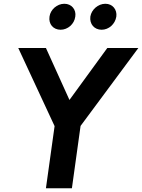

<svg xmlns="http://www.w3.org/2000/svg" viewBox="-20 -1000 755 1020"><path d="M224 0H362L408 -331L715 -745H550L349 -469L224 -745H77L270 -330ZM243 -912C237 -872 263 -842 302 -842C340 -842 375 -872 380 -912C386 -949 360 -980 322 -980C283 -980 248 -949 243 -912ZM460 -912C455 -872 481 -842 520 -842C558 -842 592 -872 598 -912C603 -949 578 -980 540 -980C501 -980 466 -949 460 -912Z"/></svg>

Font: Mluvka Bold
Style: Italic
Weight: 700
Italic angle: -8°
Designer: Modified by Jiří Krblich, Original typeface by Gumpita Rahayu
Foundry: Gumpita Rahayu & Jiří Krblich
Version: Version 2.000;Glyphs 3.1.1 (3134)